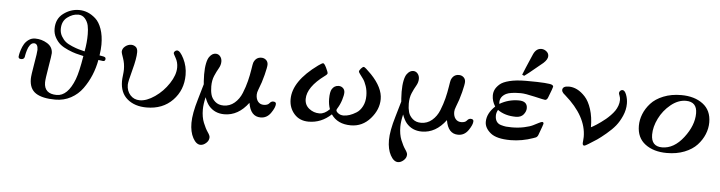

<svg xmlns="http://www.w3.org/2000/svg" viewBox="-53 -968 5560 1482"><g transform="rotate(5 2726.5 -227.5)"><path d="M74.2 -299.8Q74.2 -303.7 76.7 -317.4Q79.1 -331.1 86.7 -354.5Q94.2 -377.9 106.2 -398.4Q118.2 -418.9 140.1 -434.6Q162.1 -450.2 189.9 -450.2Q239.7 -450.2 283 -424.1Q326.2 -397.9 327.1 -349.1Q327.1 -334 311 -239.5Q294.9 -145 294.9 -120.1Q294.9 -31.2 392.1 -30.8Q478 -30.8 529.8 -166Q551.8 -224.1 571.8 -348.1Q537.6 -356 512.7 -362.5Q487.8 -369.1 450.9 -385Q414.1 -400.9 390.6 -419.9Q367.2 -439 349.6 -470Q332 -501 332 -539.1Q332 -616.2 387.5 -657.7Q442.9 -699.2 508.8 -699.2Q543 -699.2 575 -686.5Q606.9 -673.8 637 -647Q667 -620.1 685.1 -568.6Q703.1 -517.1 703.1 -448.2Q703.1 -413.1 695.8 -363.8Q735.8 -358.9 741.2 -351.1Q744.1 -347.2 744.1 -340.8Q744.1 -322.8 726.1 -323.2Q720.2 -323.2 689.9 -328.1Q678.7 -266.1 655.3 -209.5Q631.8 -152.8 595.9 -103Q560.1 -53.2 505.6 -23.7Q451.2 5.9 384.8 5.9Q284.7 5.9 233.9 -27.1Q183.1 -60.1 183.1 -137.2Q183.1 -164.1 199 -254.6Q214.8 -345.2 214.8 -365.2Q213.9 -413.1 184.1 -413.1Q174.3 -413.1 166.3 -408Q158.2 -402.8 152.1 -393.8Q146 -384.8 141.6 -376Q137.2 -367.2 133.5 -354Q129.9 -340.8 127.9 -333.5Q126 -326.2 124 -315.2Q122.1 -304.2 122.1 -303.2Q118.2 -283.2 96.2 -283Q74.2 -282.7 74.2 -299.8ZM379.9 -541Q379.9 -510.3 395 -484.6Q410.2 -459 428.5 -444.1Q446.8 -429.2 480 -415.5Q513.2 -401.9 529.5 -397.5Q545.9 -393.1 578.1 -384.8Q591.3 -454.6 590.8 -519Q590.8 -555.2 584.5 -585.2Q578.1 -615.2 557.6 -639.2Q537.1 -663.1 504.9 -663.1Q461.9 -663.1 420.9 -632.1Q379.9 -601.1 379.9 -541Z M863.8 -405.8Q863.8 -431.6 885.7 -449.2Q907.7 -466.8 932.6 -466.8Q951.7 -466.8 967.3 -454.8Q982.9 -442.9 982.9 -414.1Q982.9 -365.2 957.8 -272.7Q932.6 -180.2 932.6 -157.2Q932.6 -109.4 961.2 -77.6Q989.7 -45.9 1034.7 -45.9Q1087.9 -45.9 1150.9 -89.4Q1213.9 -132.8 1257.3 -199Q1300.8 -265.1 1300.8 -323.2Q1300.8 -363.3 1282.7 -395Q1264.6 -426.8 1264.6 -431.2Q1264.6 -439 1272.2 -446.5Q1279.8 -454.1 1289.6 -454.1Q1312.5 -454.1 1341.6 -396Q1370.6 -337.9 1370.6 -271Q1370.6 -153.8 1293.7 -74.5Q1216.8 4.9 1091.8 4.9Q1000 4.9 942.9 -43Q885.7 -90.8 885.7 -181.2Q885.7 -200.2 889.2 -227.1Q892.6 -253.9 892.6 -272Q892.6 -317.9 878.2 -358.4Q863.8 -398.9 863.8 -405.8Z M1447.8 92.8Q1447.8 21 1482.2 -93.5Q1516.6 -208 1516.6 -211.9Q1516.6 -213.9 1514.6 -235.8Q1512.7 -257.8 1512.7 -288.1Q1512.7 -338.9 1520 -374Q1527.3 -409.2 1539.6 -425.5Q1551.8 -441.9 1563.7 -448.5Q1575.7 -455.1 1588.4 -455.1Q1609.4 -455.1 1623 -438.5Q1636.7 -421.9 1636.7 -397.9Q1636.7 -371.1 1621.1 -344.5Q1605.5 -317.9 1590.6 -283Q1575.7 -248 1575.7 -201.2Q1575.7 -165 1583.7 -136Q1591.8 -106.9 1617.2 -84.5Q1642.6 -62 1682.6 -62Q1730.5 -62 1767.1 -93Q1803.7 -124 1823.2 -172.6Q1842.8 -221.2 1854.2 -267.1Q1865.7 -313 1872.6 -357.9Q1879.4 -402.8 1882.3 -411.1Q1899.4 -455.1 1942.4 -455.1Q1963.4 -455.1 1978.5 -441.7Q1993.7 -428.2 1993.7 -405.8Q1993.7 -386.7 1978.5 -325.9Q1963.4 -265.1 1940.4 -209Q1930.7 -185.1 1930.7 -168Q1930.7 -133.8 1947 -114Q1963.4 -94.2 1990.7 -94.2Q2021.5 -94.2 2033.9 -110.1Q2046.4 -126 2061.5 -126Q2084.5 -126 2084.5 -108.9Q2084.5 -82 2054.4 -38.6Q2024.4 4.9 1975.6 4.9Q1897.5 4.9 1880.4 -100.1Q1802.2 4.9 1694.3 4.9Q1619.1 4.9 1573.7 -48.8Q1554.7 -71.8 1539.6 -113.8Q1526.4 -58.6 1526.4 -17.1Q1526.4 41 1543.9 84.5Q1561.5 127.9 1579.1 153.1Q1596.7 178.2 1596.7 191.9Q1596.7 217.8 1575.2 236.8Q1553.7 255.9 1531.7 255.9Q1498.5 255.9 1473.1 209.2Q1447.8 162.6 1447.8 92.8Z M2194.3 -155.8Q2194.3 -295.9 2383.3 -433.1Q2413.1 -454.1 2420.4 -454.1Q2430.2 -454.1 2445.8 -421.6Q2461.4 -389.2 2461.4 -380.1Q2461.4 -371.1 2442.4 -357.9Q2310.5 -260.7 2310.1 -168Q2310.1 -121.1 2345.2 -93.5Q2380.4 -65.9 2424.3 -65.9H2426.3Q2464.4 -65.9 2503.4 -105Q2490.2 -142.1 2490.2 -184.1Q2490.2 -238.3 2503.4 -259.8Q2521.5 -289.6 2555.2 -290Q2575.2 -290 2589.1 -277.1Q2603 -264.2 2603 -243.2Q2603 -222.2 2591.6 -185.5Q2580.1 -148.9 2561 -118.2Q2554.2 -108.4 2554.2 -102.1Q2554.2 -90.8 2571.3 -78.4Q2588.4 -65.9 2612.3 -65.9Q2634.3 -65.9 2658.7 -74Q2683.1 -82 2710.7 -99.1Q2738.3 -116.2 2756.3 -151.1Q2774.4 -186 2774.4 -232.9Q2774.4 -272.9 2762.7 -307.4Q2751 -341.8 2737.5 -360.4Q2724.1 -378.9 2712.6 -394Q2701.2 -409.2 2701.2 -414.1Q2701.2 -422.9 2714.1 -438Q2727.1 -453.1 2736.1 -453.1Q2745.1 -453.1 2795.4 -401.9Q2887.2 -305.7 2887.2 -216.8Q2887.2 -135.7 2825.7 -65.4Q2764.2 4.9 2674.3 4.9Q2571.3 4.9 2522 -66.9Q2445.8 4.9 2347.2 4.9Q2277.3 4.9 2235.8 -42Q2194.3 -88.9 2194.3 -155.8Z M2978 92.8Q2978 21 3012.5 -93.5Q3046.9 -208 3046.9 -211.9Q3046.9 -213.9 3044.9 -235.8Q3043 -257.8 3043 -288.1Q3043 -338.9 3050.3 -374Q3057.6 -409.2 3069.8 -425.5Q3082 -441.9 3094 -448.5Q3106 -455.1 3118.7 -455.1Q3139.6 -455.1 3153.3 -438.5Q3167 -421.9 3167 -397.9Q3167 -371.1 3151.4 -344.5Q3135.7 -317.9 3120.8 -283Q3106 -248 3106 -201.2Q3106 -165 3114 -136Q3122.1 -106.9 3147.5 -84.5Q3172.9 -62 3212.9 -62Q3260.7 -62 3297.4 -93Q3334 -124 3353.5 -172.6Q3373 -221.2 3384.5 -267.1Q3396 -313 3402.8 -357.9Q3409.7 -402.8 3412.6 -411.1Q3429.7 -455.1 3472.7 -455.1Q3493.7 -455.1 3508.8 -441.7Q3523.9 -428.2 3523.9 -405.8Q3523.9 -386.7 3508.8 -325.9Q3493.7 -265.1 3470.7 -209Q3460.9 -185.1 3460.9 -168Q3460.9 -133.8 3477.3 -114Q3493.7 -94.2 3521 -94.2Q3551.8 -94.2 3564.2 -110.1Q3576.7 -126 3591.8 -126Q3614.7 -126 3614.7 -108.9Q3614.7 -82 3584.7 -38.6Q3554.7 4.9 3505.9 4.9Q3427.7 4.9 3410.6 -100.1Q3332.5 4.9 3224.6 4.9Q3149.4 4.9 3104 -48.8Q3085 -71.8 3069.8 -113.8Q3056.6 -58.6 3056.6 -17.1Q3056.6 41 3074.2 84.5Q3091.8 127.9 3109.4 153.1Q3127 178.2 3127 191.9Q3127 217.8 3105.5 236.8Q3084 255.9 3062 255.9Q3028.8 255.9 3003.4 209.2Q2978 162.6 2978 92.8Z M3710.4 -112.8Q3710.4 -178.7 3772.5 -236.8Q3746.6 -276.9 3746.6 -320.8Q3746.6 -344.7 3756.1 -365.5Q3765.6 -386.2 3789.1 -407.7Q3812.5 -429.2 3864.5 -442.1Q3916.5 -455.1 3990.2 -455.1H3998.5Q4088.4 -455.1 4135.5 -451.7Q4182.6 -448.2 4193.6 -442.6Q4204.6 -437 4204.6 -428.2Q4204.6 -421.4 4174.3 -344.2Q4166.5 -322.3 4151.4 -321.8Q4143.6 -321.8 4068.6 -339.4Q3993.7 -356.9 3960.4 -356.9Q3879.4 -356.9 3847.7 -340.8Q3801.8 -316.9 3801.3 -272.9Q3801.3 -264.2 3802.2 -259.8Q3870.1 -299.8 3949.7 -299.8Q4016.6 -299.8 4016.6 -245.1Q4016.6 -220.2 3997.1 -196Q3977.5 -171.9 3937.5 -171.9Q3853.5 -171.9 3796.4 -212.9Q3783.2 -189 3783.7 -167Q3783.7 -140.1 3795.2 -122.6Q3806.6 -105 3829.1 -98.4Q3851.6 -91.8 3868.9 -89.8Q3886.2 -87.9 3913.6 -87.9Q3964.4 -87.9 4008.8 -97.4Q4053.2 -106.9 4076.9 -118.9Q4100.6 -130.9 4119.1 -140.4Q4137.7 -149.9 4144.5 -149.9Q4155.8 -149.9 4155.3 -136.2Q4155.3 -132.3 4123.5 -46.9Q4121.6 -43 4120.1 -40Q4118.7 -37.1 4116 -34.7Q4113.3 -32.2 4111.8 -30.5Q4110.4 -28.8 4106.9 -27.3Q4103.5 -25.9 4102.1 -25.4Q4100.6 -24.9 4095 -22.9Q4089.4 -21 4087.4 -20Q4001.5 10.7 3912.6 11.2Q3803.7 11.2 3757.1 -27.3Q3710.4 -65.9 3710.4 -112.8ZM3958.5 -500Q3965.3 -517.1 3981.9 -557.1Q3998.5 -597.2 4013.4 -630.6Q4028.3 -664.1 4028.3 -665Q4049.3 -710.9 4089.4 -710.9Q4110.4 -710.9 4128.4 -696.5Q4146.5 -682.1 4146.5 -660.2Q4146.5 -634.3 4114.3 -605Q3980.5 -494.1 3975.6 -493.2Q3970.7 -493.2 3958.5 -500Z M4276.4 -410.2Q4278.3 -439.9 4326.2 -439.9Q4358.4 -439.9 4390.4 -424.1Q4422.4 -408.2 4452.9 -375Q4483.4 -341.8 4502.9 -281.5Q4522.5 -221.2 4522.5 -142.1L4537.6 -149.9Q4552.7 -158.7 4564.5 -166.3Q4576.2 -173.8 4596.7 -188.5Q4617.2 -203.1 4633.3 -216.6Q4649.4 -230 4668 -249Q4686.5 -268.1 4699 -286.1Q4711.4 -304.2 4719.5 -326.7Q4727.5 -349.1 4727.5 -371.1Q4727.5 -388.2 4721.4 -403.1Q4715.3 -418 4715.3 -423.8Q4715.3 -433.6 4722.9 -441.4Q4730.5 -449.2 4740.2 -449.2Q4758.3 -449.2 4770.8 -416Q4783.2 -382.8 4783.2 -347.2Q4783.2 -299.3 4762.7 -252.7Q4742.2 -206.1 4715.8 -173.6Q4689.5 -141.1 4647 -105.5Q4604.5 -69.8 4578.9 -52.5Q4553.2 -35.2 4515.6 -12.2Q4489.7 3.9 4483.4 3.9Q4470.2 3.9 4470.2 -15.1Q4470.2 -20 4471.9 -35.9Q4473.6 -51.8 4473.6 -63Q4473.6 -222.2 4304.2 -370.1Q4293 -379.9 4288.6 -384Q4284.2 -388.2 4280.3 -395.3Q4276.4 -402.3 4276.4 -410.2Z M4890.1 -186Q4890.1 -231.9 4908 -276.9Q4925.8 -321.8 4961.4 -361.3Q4997.1 -400.9 5058.1 -425.5Q5119.1 -450.2 5195.8 -450.2Q5298.8 -450.2 5364 -401.1Q5429.2 -352.1 5429.2 -258.8Q5429.2 -211.9 5410.6 -166.5Q5392.1 -121.1 5356 -82Q5319.8 -43 5259.5 -19Q5199.2 4.9 5123 4.9Q5020 4.9 4955.1 -44.2Q4890.1 -93.3 4890.1 -186ZM4998 -127Q4998 -35.2 5083 -35.2Q5174.8 -35.2 5248.3 -130.6Q5321.8 -226.1 5321.8 -319.8Q5321.8 -408.7 5235.8 -409.2Q5174.8 -409.2 5118.4 -363Q5062 -316.9 5030 -252Q4998 -187 4998 -127Z"/></g></svg>

Font: CMU Serif Extra
Style: BoldSlanted
Weight: 700
Italic angle: -9.46001°
Version: Version 0.7.0